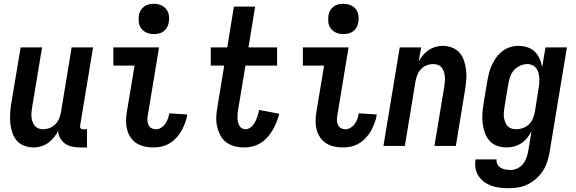

<svg xmlns="http://www.w3.org/2000/svg" viewBox="-20 -770 3040 1013"><path d="M439 8H403Q382 8 361.5 4Q341 0 324.5 -11.5Q308 -23 297.5 -41Q287 -59 287 -80Q278 -62 265 -45.5Q252 -29 234.5 -16.5Q217 -4 197 2Q177 8 158 8Q132 8 108 -1Q84 -10 68.5 -28Q53 -46 45 -70Q37 -94 34.5 -119Q32 -144 33.5 -170Q35 -196 39 -222L89 -520H202L150 -207Q148 -194 146.5 -180.5Q145 -167 146 -154Q147 -141 151 -129Q155 -117 162.5 -107.5Q170 -98 181.5 -93Q193 -88 206 -88Q224 -88 241.5 -94.5Q259 -101 272 -114.5Q285 -128 292 -145Q299 -162 302 -180L358 -520H471L403 -108Q402 -104 402.5 -100Q403 -96 405.5 -93Q408 -90 411.5 -89Q415 -88 419 -88H439Z M789 8Q765 8 742.5 3Q720 -2 701 -14Q682 -26 669.5 -44.5Q657 -63 651 -84.5Q645 -106 645 -130Q645 -154 649 -178L690 -424H578V-520H819L760 -162Q757 -149 757.5 -136Q758 -123 763 -111.5Q768 -100 779 -94Q790 -88 803 -88Q817 -88 830.5 -96.5Q844 -105 852.5 -117.5Q861 -130 866 -144Q871 -158 873 -172L968 -166Q965 -144 957 -122.5Q949 -101 938 -81Q927 -61 911 -43.5Q895 -26 875 -14Q855 -2 833 3Q811 8 789 8ZM791 -590Q772 -590 755 -597Q738 -604 726.5 -618Q715 -632 712.5 -651Q710 -670 713 -689Q715 -703 722 -715Q729 -727 740.5 -735.5Q752 -744 765 -747Q778 -750 792 -750Q811 -750 828.5 -743Q846 -736 857 -722Q868 -708 871 -689Q874 -670 870 -651Q868 -637 861 -625Q854 -613 842.5 -604.5Q831 -596 818 -593Q805 -590 791 -590Z M1268 8Q1242 8 1217.5 1.5Q1193 -5 1173.5 -19.5Q1154 -34 1142.5 -56Q1131 -78 1125.5 -102.5Q1120 -127 1121 -153Q1122 -179 1127 -205L1163 -424H1092V-520H1179L1214 -735H1326L1291 -520H1442V-424H1275L1236 -189Q1234 -179 1233.5 -168Q1233 -157 1233 -146.5Q1233 -136 1235.5 -126Q1238 -116 1243 -107Q1248 -98 1256.5 -93Q1265 -88 1276 -88Q1286 -88 1296.5 -94Q1307 -100 1314 -109Q1321 -118 1326.5 -128Q1332 -138 1335.5 -148Q1339 -158 1342 -168.5Q1345 -179 1347 -190L1453 -170Q1448 -148 1439.5 -126.5Q1431 -105 1419 -84.5Q1407 -64 1391 -46Q1375 -28 1355 -15.5Q1335 -3 1312.5 2.5Q1290 8 1268 8Z M1789 8Q1765 8 1742.5 3Q1720 -2 1701 -14Q1682 -26 1669.5 -44.5Q1657 -63 1651 -84.5Q1645 -106 1645 -130Q1645 -154 1649 -178L1690 -424H1578V-520H1819L1760 -162Q1757 -149 1757.5 -136Q1758 -123 1763 -111.5Q1768 -100 1779 -94Q1790 -88 1803 -88Q1817 -88 1830.5 -96.5Q1844 -105 1852.5 -117.5Q1861 -130 1866 -144Q1871 -158 1873 -172L1968 -166Q1965 -144 1957 -122.5Q1949 -101 1938 -81Q1927 -61 1911 -43.5Q1895 -26 1875 -14Q1855 -2 1833 3Q1811 8 1789 8ZM1791 -590Q1772 -590 1755 -597Q1738 -604 1726.5 -618Q1715 -632 1712.5 -651Q1710 -670 1713 -689Q1715 -703 1722 -715Q1729 -727 1740.5 -735.5Q1752 -744 1765 -747Q1778 -750 1792 -750Q1811 -750 1828.5 -743Q1846 -736 1857 -722Q1868 -708 1871 -689Q1874 -670 1870 -651Q1868 -637 1861 -625Q1854 -613 1842.5 -604.5Q1831 -596 1818 -593Q1805 -590 1791 -590Z M2003 0 2089 -520H2202L2189 -445Q2198 -463 2211 -478.5Q2224 -494 2241 -505.5Q2258 -517 2277 -522.5Q2296 -528 2315 -528Q2341 -528 2365 -519Q2389 -510 2404.5 -492Q2420 -474 2428 -450Q2436 -426 2439 -401Q2442 -376 2440 -350Q2438 -324 2434 -298L2385 0H2272L2324 -313Q2326 -326 2327 -339.5Q2328 -353 2327 -366Q2326 -379 2322 -391Q2318 -403 2311 -412.5Q2304 -422 2292 -427Q2280 -432 2267 -432Q2249 -432 2231.5 -425.5Q2214 -419 2201.5 -405.5Q2189 -392 2182 -375Q2175 -358 2172 -340L2116 0Z M2666 223Q2642 223 2619 220.5Q2596 218 2574.5 210.5Q2553 203 2535 190Q2517 177 2505 159Q2493 141 2489 118Q2485 95 2489 72V71H2600Q2598 85 2604.5 97Q2611 109 2622 115.5Q2633 122 2646.5 124.5Q2660 127 2674 127Q2692 127 2710.5 118Q2729 109 2741 93Q2753 77 2759 58.5Q2765 40 2768 22L2784 -76Q2774 -58 2761 -42Q2748 -26 2730.5 -14.5Q2713 -3 2693 2.5Q2673 8 2654 8Q2627 8 2603 -0.5Q2579 -9 2563 -27Q2547 -45 2538.5 -68.5Q2530 -92 2526.5 -117.5Q2523 -143 2525 -169.5Q2527 -196 2531 -222L2551 -342Q2555 -364 2560.5 -385.5Q2566 -407 2575.5 -427.5Q2585 -448 2598.5 -467Q2612 -486 2630.5 -500Q2649 -514 2671 -521Q2693 -528 2714 -528Q2739 -528 2762.5 -520.5Q2786 -513 2802 -497Q2818 -481 2827.5 -459Q2837 -437 2840 -414L2858 -520H2971L2879 37Q2874 62 2866 86.5Q2858 111 2843.5 133Q2829 155 2808.5 173Q2788 191 2764.5 202.5Q2741 214 2716 218.5Q2691 223 2666 223ZM2702 -88Q2720 -88 2738 -94Q2756 -100 2770 -113.5Q2784 -127 2791.5 -144.5Q2799 -162 2802 -180L2821 -300Q2824 -314 2825 -328.5Q2826 -343 2825.5 -357Q2825 -371 2821.5 -384.5Q2818 -398 2810 -409Q2802 -420 2789.5 -426Q2777 -432 2763 -432Q2744 -432 2724.5 -423.5Q2705 -415 2691.5 -399.5Q2678 -384 2671.5 -365Q2665 -346 2662 -327L2642 -207Q2640 -193 2638.5 -179.5Q2637 -166 2638.5 -153Q2640 -140 2644.5 -128Q2649 -116 2657 -106.5Q2665 -97 2677 -92.5Q2689 -88 2702 -88Z"/></svg>

Font: Iosevka
Style: Bold Italic
Weight: 700
Italic angle: -9°
Monospace: yes
Designer: Belleve Invis
Foundry: Belleve Invis
Version: Version 32.5.0; ttfautohint (v1.8.4)